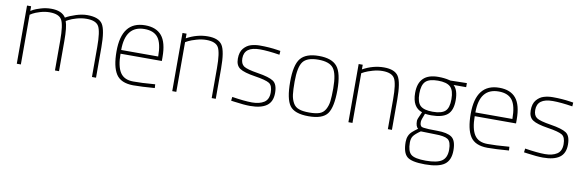

<svg xmlns="http://www.w3.org/2000/svg" viewBox="-51 -948 4944 1625"><g transform="rotate(10 2420.5 -135.5)"><path d="M114 0H79V-500H114V-460Q123 -465 138 -473.5Q153 -482 196.5 -495.5Q240 -509 286 -509Q378 -509 412 -455Q448 -476 500 -492.5Q552 -509 596 -509Q696 -509 728 -458.5Q760 -408 760 -260V0H725V-258Q725 -390 701 -433.5Q677 -477 596 -477Q553 -477 510 -464.5Q467 -452 446 -440L424 -428Q442 -379 442 -260V0H407V-258Q407 -390 383 -433.5Q359 -477 278 -477Q238 -477 197 -464.5Q156 -452 135 -440L114 -427Z M1233 -30 1263 -32 1265 0Q1153 9 1080 9Q974 8 933 -55.5Q892 -119 892 -250Q892 -509 1094 -509Q1189 -509 1236.5 -452Q1284 -395 1284 -269V-236H929Q929 -128 963 -75.5Q997 -23 1076 -23Q1155 -23 1233 -30ZM929 -268H1247Q1247 -381 1210.5 -429Q1174 -477 1094 -477Q929 -477 929 -268Z M1450 0H1415V-500H1450V-460Q1539 -509 1632 -509Q1725 -509 1757 -458.5Q1789 -408 1789 -260V0H1754V-258Q1754 -390 1730 -433.5Q1706 -477 1625 -477Q1585 -477 1541.5 -464.5Q1498 -452 1474 -440L1450 -427Z M2085 -477Q1951 -477 1951 -377Q1951 -330 1979 -310.5Q2007 -291 2103 -276Q2199 -261 2237 -236Q2275 -211 2275 -135.5Q2275 -60 2227 -25.5Q2179 9 2085 9Q2034 9 1949 -3L1920 -7L1924 -40Q2032 -23 2096 -23Q2160 -23 2199 -48Q2238 -73 2238 -133Q2238 -193 2207.5 -212Q2177 -231 2082.5 -245.5Q1988 -260 1951 -284.5Q1914 -309 1914 -367Q1914 -425 1941 -456.5Q1968 -488 2004 -498.5Q2040 -509 2079 -509Q2160 -509 2231 -498L2257 -494L2255 -461Q2153 -477 2085 -477Z M2430 -453Q2476 -509 2587 -509Q2698 -509 2744 -453Q2790 -397 2790 -251Q2790 -105 2749 -48Q2708 9 2587 9Q2466 9 2425 -48Q2384 -105 2384 -251Q2384 -397 2430 -453ZM2499 -35Q2531 -23 2587 -23Q2643 -23 2675.5 -34.5Q2708 -46 2725.5 -77.5Q2743 -109 2748 -148.5Q2753 -188 2753 -259Q2753 -385 2718 -431Q2683 -477 2587 -477Q2491 -477 2456 -431Q2421 -385 2421 -259Q2421 -188 2426 -148.5Q2431 -109 2448.5 -77.5Q2466 -46 2499 -35Z M2964 0H2929V-500H2964V-460Q3053 -509 3146 -509Q3239 -509 3271 -458.5Q3303 -408 3303 -260V0H3268V-258Q3268 -390 3244 -433.5Q3220 -477 3139 -477Q3099 -477 3055.5 -464.5Q3012 -452 2988 -440L2964 -427Z M3846 81Q3846 166 3795.5 202.5Q3745 239 3628.5 239Q3512 239 3473.5 205.5Q3435 172 3435 80Q3435 23 3473 -11Q3487 -24 3520 -48Q3498 -62 3498 -113Q3498 -127 3521 -175L3528 -191Q3442 -219 3442 -343Q3442 -510 3613 -510Q3665 -510 3705 -500L3719 -497L3859 -500V-465H3751Q3791 -428 3791 -340.5Q3791 -253 3747.5 -216Q3704 -179 3609 -179Q3579 -179 3555 -183Q3532 -126 3532 -111Q3532 -96 3534 -88Q3536 -80 3542 -73Q3548 -66 3565 -64Q3596 -59 3682 -59Q3768 -59 3807 -31.5Q3846 -4 3846 81ZM3471 79Q3471 153 3502.5 180Q3534 207 3630.5 207Q3727 207 3768 178.5Q3809 150 3809 81.5Q3809 13 3779 -7Q3749 -27 3667 -27L3546 -30Q3501 1 3486 22.5Q3471 44 3471 79ZM3478 -343Q3478 -269 3509 -240Q3540 -211 3615.5 -211Q3691 -211 3722.5 -239.5Q3754 -268 3754 -343Q3754 -418 3722.5 -448Q3691 -478 3615.5 -478Q3540 -478 3509 -447.5Q3478 -417 3478 -343Z M4277 -30 4307 -32 4309 0Q4197 9 4124 9Q4018 8 3977 -55.5Q3936 -119 3936 -250Q3936 -509 4138 -509Q4233 -509 4280.5 -452Q4328 -395 4328 -269V-236H3973Q3973 -128 4007 -75.5Q4041 -23 4120 -23Q4199 -23 4277 -30ZM3973 -268H4291Q4291 -381 4254.5 -429Q4218 -477 4138 -477Q3973 -477 3973 -268Z M4602 -477Q4468 -477 4468 -377Q4468 -330 4496 -310.5Q4524 -291 4620 -276Q4716 -261 4754 -236Q4792 -211 4792 -135.5Q4792 -60 4744 -25.5Q4696 9 4602 9Q4551 9 4466 -3L4437 -7L4441 -40Q4549 -23 4613 -23Q4677 -23 4716 -48Q4755 -73 4755 -133Q4755 -193 4724.5 -212Q4694 -231 4599.5 -245.5Q4505 -260 4468 -284.5Q4431 -309 4431 -367Q4431 -425 4458 -456.5Q4485 -488 4521 -498.5Q4557 -509 4596 -509Q4677 -509 4748 -498L4774 -494L4772 -461Q4670 -477 4602 -477Z"/></g></svg>

Font: Titillium Web[RUS by Daymarius]
Style: Regular
Weight: 200
Designer: Cyrillization by Daymarius
Foundry: Cyrillization by Daymarius
Version: Version 1.002 September 11, 2018